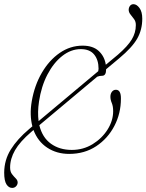

<svg xmlns="http://www.w3.org/2000/svg" viewBox="-52 -744 716 940"><path d="M90.5 -112 106.5 -125.5Q99.5 -152 98.5 -182.8Q97.5 -213.5 103.5 -248.5Q117 -326.5 153 -388Q189 -449.5 240.5 -485Q292 -520.5 352.5 -520.5Q403.5 -520.5 431.8 -494Q460 -467.5 466 -427L525 -476Q573.5 -518 593.2 -551Q613 -584 613 -620.5Q613.5 -638 604.5 -650.2Q595.5 -662.5 586.8 -673.2Q578 -684 578 -696.5Q578.5 -708 584.8 -715.8Q591 -723.5 601.5 -723.5Q617 -723.5 630.8 -705Q644.5 -686.5 644.5 -652.5Q644.5 -598.5 619.8 -555Q595 -511.5 531.5 -458.5L467.5 -405V-404Q467.5 -373 448 -373Q435 -373 424 -368.5L140.5 -131Q155 -71 197.2 -40.5Q239.5 -10 299.5 -10Q355.5 -10 401.5 -38.2Q447.5 -66.5 474.8 -110Q502 -153.5 502 -199.5Q502 -224 495.2 -239.8Q488.5 -255.5 488.5 -270.5Q488.5 -285 496 -294.8Q503.5 -304.5 515.5 -304.5Q540.5 -304.5 540 -261Q540 -189 508 -127.5Q476 -66 419 -28.2Q362 9.5 286.5 9.5Q225.5 9.5 179.2 -21Q133 -51.5 112 -107.5L101.5 -98.5Q45.5 -50.5 21.5 -8.5Q-2.5 33.5 -2.5 76Q-2.5 96.5 6.8 108.5Q16 120.5 25.2 129.5Q34.5 138.5 34.5 150Q34 160.5 26.5 168.2Q19 176 7.5 176Q-9 176 -20.2 158.8Q-31.5 141.5 -31.5 101Q-31 39 0.8 -12Q32.5 -63 90.5 -112ZM139 -247Q131 -194 137 -151L429 -395.5Q430 -401.5 430.5 -407.5Q430.5 -450.5 409 -477Q387.5 -503.5 343.5 -503.5Q295.5 -503.5 253 -470.2Q210.5 -437 180.2 -379Q150 -321 139 -247Z"/></svg>

Font: Fraunces 72pt Soft Thin
Style: Italic
Weight: 100
Italic angle: -16°
Version: Version 1.000;[0bf87f6ff]